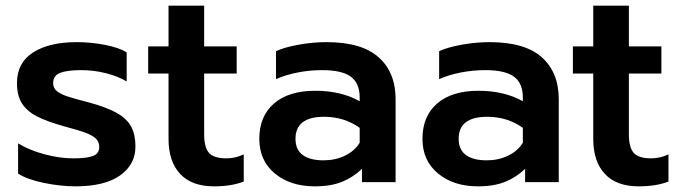

<svg xmlns="http://www.w3.org/2000/svg" viewBox="-20 -644 2414 679"><path d="M44 -30V-137Q83 -113 137 -98.5Q191 -84 239 -84Q287 -84 309 -92.5Q331 -101 331 -124Q331 -142 319.5 -153.5Q308 -165 282.5 -174.5Q257 -184 204 -198Q144 -215 109.5 -233Q75 -251 57.5 -278.5Q40 -306 40 -350Q40 -422 97 -458.5Q154 -495 251 -495Q301 -495 350.5 -485.5Q400 -476 428 -459V-356Q398 -374 355 -385Q312 -396 267 -396Q218 -396 193 -386.5Q168 -377 168 -350Q168 -332 181.5 -321.5Q195 -311 217 -303.5Q239 -296 297 -281Q359 -264 394 -244Q429 -224 444 -196Q459 -168 459 -126Q459 -62 404.5 -23.5Q350 15 247 15Q195 15 136 3Q77 -9 44 -30Z M576 -153V-384H504V-480H576V-624H702V-480H817V-384H702V-169Q702 -123 719 -103.5Q736 -84 781 -84Q812 -84 842 -98V-2Q799 15 737 15Q658 15 617 -29Q576 -73 576 -153Z M897 -153Q897 -233 949 -278Q1001 -323 1095 -323Q1186 -323 1252 -286V-299Q1252 -350 1220.5 -373Q1189 -396 1119 -396Q1075 -396 1032 -387.5Q989 -379 956 -364V-463Q986 -477 1036.5 -486Q1087 -495 1134 -495Q1259 -495 1319 -441.5Q1379 -388 1379 -293V0H1260V-47Q1229 -17 1189.5 -1Q1150 15 1093 15Q1007 15 952 -30.5Q897 -76 897 -153ZM1252 -139V-192Q1197 -231 1126 -231Q1025 -231 1025 -153Q1025 -115 1050.5 -96Q1076 -77 1124 -77Q1166 -77 1200 -93.5Q1234 -110 1252 -139Z M1474 -153Q1474 -233 1526 -278Q1578 -323 1672 -323Q1763 -323 1829 -286V-299Q1829 -350 1797.5 -373Q1766 -396 1696 -396Q1652 -396 1609 -387.5Q1566 -379 1533 -364V-463Q1563 -477 1613.5 -486Q1664 -495 1711 -495Q1836 -495 1896 -441.5Q1956 -388 1956 -293V0H1837V-47Q1806 -17 1766.5 -1Q1727 15 1670 15Q1584 15 1529 -30.5Q1474 -76 1474 -153ZM1829 -139V-192Q1774 -231 1703 -231Q1602 -231 1602 -153Q1602 -115 1627.5 -96Q1653 -77 1701 -77Q1743 -77 1777 -93.5Q1811 -110 1829 -139Z M2078 -153V-384H2006V-480H2078V-624H2204V-480H2319V-384H2204V-169Q2204 -123 2221 -103.5Q2238 -84 2283 -84Q2314 -84 2344 -98V-2Q2301 15 2239 15Q2160 15 2119 -29Q2078 -73 2078 -153Z"/></svg>

Font: Prompt Medium
Style: Regular
Weight: 500
Designer: Katatrad Team
Foundry: CadsonDemak
Version: Version 1.001